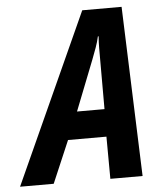

<svg xmlns="http://www.w3.org/2000/svg" viewBox="-113 -761 682 807"><g transform="rotate(-5 228.0 -358.0)"><path d="M-61 0 264 -716H430L456 0H320L319 -178H157L81 0ZM205 -294H321V-501Q321 -526 321 -550.5Q321 -575 323 -601H320Q315 -578 306.5 -554.5Q298 -531 288 -505Z"/></g></svg>

Font: Noto Sans Condensed
Style: Bold Italic
Weight: 700
Width: 3
Italic angle: -12°
Designer: Monotype Design Team
Foundry: Monotype Imaging Inc.
Version: Version 2.013; ttfautohint (v1.8.4.7-5d5b)